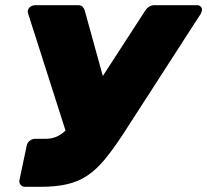

<svg xmlns="http://www.w3.org/2000/svg" viewBox="-20 -720 799 740"><path d="M76 0Q66 0 59.5 -7.5Q53 -15 55 -26L83 -159Q85 -170 94.5 -177.5Q104 -185 115 -185H155Q179 -185 197.5 -193Q216 -201 233.5 -217.5Q251 -234 268 -260L539 -678Q546 -689 555 -694.5Q564 -700 576 -700H740Q749 -700 754.5 -693.5Q760 -687 758 -679Q757 -674 754.5 -668.5Q752 -663 748 -658L455 -204Q417 -146 384.5 -106.5Q352 -67 317 -43.5Q282 -20 238.5 -10Q195 0 136 0ZM243 -184 88 -669Q87 -671 87 -673Q87 -675 87 -677Q88 -687 96.5 -693.5Q105 -700 117 -700H281Q293 -700 298.5 -694Q304 -688 307 -678L386 -392Z"/></svg>

Font: Rubik Light ExtraBold
Style: Italic
Weight: 800
Italic angle: -12°
Version: Version 2.104